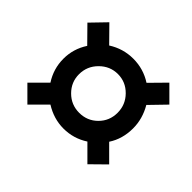

<svg xmlns="http://www.w3.org/2000/svg" viewBox="-110 -724 742 742"><g transform="rotate(-45 261.0 -353.0)"><path d="M498 -189 435 -251Q465 -297 465 -353Q465 -408 435 -455L499 -518L438 -577L374 -514Q328 -544 274 -544Q219 -544 173 -514L110 -577L50 -517L113 -454Q83 -406 83 -353Q83 -298 113 -252L51 -190L110 -130L172 -192Q216 -163 274 -163Q326 -163 374 -191L438 -129ZM169 -353Q169 -397 200 -428Q231 -459 274 -459Q318 -459 349.5 -427.5Q381 -396 381 -353Q381 -310 349.5 -279Q318 -248 274 -248Q230 -248 199.5 -278.5Q169 -309 169 -353Z"/></g></svg>

Font: Noto Sans UI SemiCondensed
Style: Bold Italic
Weight: 700
Width: 4
Designer: Monotype Design Team
Foundry: Monotype Imaging Inc.
Version: 1.001